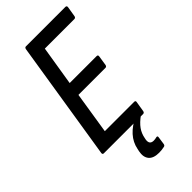

<svg xmlns="http://www.w3.org/2000/svg" viewBox="-265 -712 962 962"><g transform="rotate(-45 216.0 -230.5)"><path d="M41 0Q32 0 33 -10L134 -645Q136 -655 144 -655H423Q433 -655 432 -645L423 -590Q421 -580 412 -580H203L169 -370H360Q370 -370 368 -359L360 -307Q358 -297 349 -297H158L123 -75H331Q341 -75 339 -65L330 -10Q328 0 319 0ZM239 194Q199 194 182.5 173.5Q166 153 173 118L176 104Q191 25 288 -20L309 -5Q277 18 261 40.5Q245 63 240 91L238 101Q234 132 263 132Q273 132 284 129Q294 127 292 138L286 180Q284 189 276 190Q258 194 239 194Z"/></g></svg>

Font: Sofia Sans Condensed Medium
Style: Italic
Weight: 500
Italic angle: -9°
Designer: Botio Nikoltchev, Ani Petrova
Foundry: lettersoup
Version: Version 4.101; ttfautohint (v1.8.4.7-5d5b)